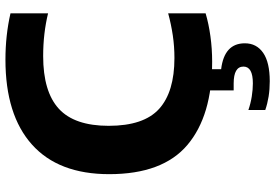

<svg xmlns="http://www.w3.org/2000/svg" viewBox="-172 -618 1010 705"><g transform="rotate(-90 332.5 -265.0)"><path d="M459 9.5Q261 9.5 153.5 -81.2Q46 -172 46 -368.5Q46 -555 154.8 -652.2Q263.5 -749.5 466.5 -749.5Q556 -749.5 636.5 -731V-593Q599.5 -602 560.5 -606.5Q521.5 -611 479.5 -611Q349 -611 286.2 -553.5Q223.5 -496 223.5 -370.5Q223.5 -241.5 285.8 -185.2Q348 -129 472.5 -129Q515 -129 555.5 -135Q596 -141 636.5 -152V-14.5Q597.5 -3 552 3.2Q506.5 9.5 459 9.5ZM387 221Q357.5 221 331 216.8Q304.5 212.5 281.5 204.5V142.5Q306 151 331.5 155Q357 159 379.5 159Q441 159 441 124.5Q441 88.5 379 88.5H353.5V-10H431.5V42.5Q526.5 54 526.5 129.5Q526.5 172.5 491.5 196.8Q456.5 221 387 221Z"/></g></svg>

Font: Encode Sans SemiExpanded SemiExpanded
Style: Bold
Weight: 700
Width: 6
Designer: Multiple Designers
Foundry: Impallari Type
Version: Version 3.000; ttfautohint (v1.8.3) -l 8 -r 50 -G 200 -x 14 